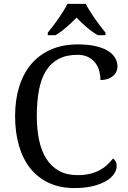

<svg xmlns="http://www.w3.org/2000/svg" viewBox="-20 -951 654 981"><path d="M377.9 -724.1Q429.2 -724.1 467 -715.6Q504.9 -707 530 -691.9Q555.2 -676.8 567.6 -656.2Q580.1 -635.7 580.1 -611.8Q580.1 -595.7 573.5 -582.8Q566.9 -569.8 555.2 -560.8Q543.5 -551.8 527.6 -546.9Q511.7 -542 493.2 -542Q493.2 -565.4 487.1 -588.4Q481 -611.3 467 -629.6Q453.1 -647.9 430.9 -659.4Q408.7 -670.9 376 -670.9Q319.3 -670.9 279.8 -650.1Q240.2 -629.4 215.3 -589.6Q190.4 -549.8 179.2 -491.5Q168 -433.1 168 -357.9Q168 -291 179.7 -235.4Q191.4 -179.7 216.8 -139.9Q242.2 -100.1 281.5 -78.1Q320.8 -56.2 376 -56.2Q412.6 -56.2 440.7 -63.2Q468.8 -70.3 490.2 -82Q511.7 -93.8 528.1 -109.1Q544.4 -124.5 557.1 -141.1Q565.4 -135.7 570.8 -126.5Q576.2 -117.2 576.2 -102.1Q576.2 -83 563.2 -63.2Q550.3 -43.5 523.9 -27.3Q497.6 -11.2 457 -0.7Q416.5 9.8 360.8 9.8Q286.1 9.8 229.5 -16.6Q172.9 -43 134.5 -91.3Q96.2 -139.6 76.7 -207.5Q57.1 -275.4 57.1 -357.9Q57.1 -439 77.6 -506.3Q98.1 -573.7 138.4 -622.1Q178.7 -670.4 238.8 -697.3Q298.8 -724.1 377.9 -724.1ZM224.1 -784.2Q235.8 -798.3 250 -816.9Q264.2 -835.4 278.1 -855.2Q292 -875 304.2 -894.8Q316.4 -914.6 324.2 -931.2H418.9Q426.8 -914.6 439 -894.8Q451.2 -875 465.1 -855.2Q479 -835.4 493.2 -816.9Q507.3 -798.3 519 -784.2V-771H480Q451.2 -787.6 422.4 -812.3Q393.6 -836.9 371.1 -860.8Q348.1 -836.9 319.8 -812.3Q291.5 -787.6 263.2 -771H224.1Z"/></svg>

Font: Noto Serif
Style: Regular
Weight: 400
Designer: Monotype Design team
Foundry: Monotype Imaging Inc.
Version: Version 1.02